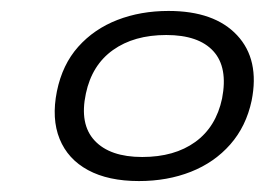

<svg xmlns="http://www.w3.org/2000/svg" viewBox="-20 -733 484 351"><path d="M234 -402Q178 -402 141 -422Q104 -442 89 -479Q74 -516 84 -566Q94 -615 123 -647.5Q152 -680 194.5 -696.5Q237 -713 288 -713Q372 -713 413.5 -668.5Q455 -624 440 -549Q430 -502 401 -469Q372 -436 329 -419Q286 -402 234 -402ZM240 -446Q299 -446 337 -473.5Q375 -501 386 -553Q397 -610 370 -639.5Q343 -669 284 -669Q225 -669 186.5 -641.5Q148 -614 137 -562Q125 -506 153 -476Q181 -446 240 -446Z"/></svg>

Font: Nunito Sans 10pt Expanded Light
Style: Italic
Weight: 300
Width: 7
Italic angle: -9°
Designer: Vernon Adams
Foundry: Vernon Adams
Version: Version 3.101;gftools[0.9.27]